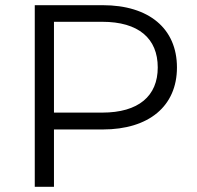

<svg xmlns="http://www.w3.org/2000/svg" viewBox="-20 -720 758 740"><path d="M376 -700H114V0H188V-221H376C554 -221 662 -311 662 -460C662 -610 554 -700 376 -700ZM374 -286H188V-636H374C514 -636 588 -572 588 -460C588 -350 514 -286 374 -286Z"/></svg>

Font: Montserrat Lite
Style: Regular
Weight: 400
Designer: Julieta Ulanovsky
Foundry: Julieta Ulanovsky
Version: Version 7.200;PS 007.200;hotconv 1.0.88;makeotf.lib2.5.64775